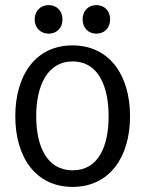

<svg xmlns="http://www.w3.org/2000/svg" viewBox="-20 -720 569 753"><path d="M490 -264C490 -102 408 13 265 13C121 13 40 -102 40 -264C40 -427 121 -542 264 -542C408 -542 490 -427 490 -264ZM406 -264C406 -379 367 -479 265 -479C163 -479 122 -379 122 -264C122 -148 163 -52 265 -52C367 -52 406 -148 406 -264ZM225 -644C225 -610 202 -588 171 -588C140 -588 116 -610 116 -644C116 -678 140 -700 171 -700C202 -700 225 -678 225 -644ZM412 -644C412 -610 389 -588 358 -588C327 -588 304 -610 304 -644C304 -678 327 -700 358 -700C389 -700 412 -678 412 -644Z"/></svg>

Font: Repo Regular
Style: Regular
Weight: 400
Designer: Stefan Peev
Foundry: Context Ltd
Version: Version 1.502